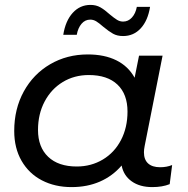

<svg xmlns="http://www.w3.org/2000/svg" viewBox="-20 -757 766 783"><path d="M682 -84 672 -6Q642 6 601 6Q550 6 517 -17.5Q484 -41 476 -82Q439 -39 387.5 -16.5Q336 6 272 6Q204 6 151 -21.5Q98 -49 68 -101Q38 -153 38 -223Q38 -313 77 -384Q116 -455 184.5 -495Q253 -535 338 -535Q406 -535 454.5 -511Q503 -487 529 -440L547 -530H643L570 -162Q567 -147 567 -136Q567 -106 584 -90.5Q601 -75 633 -75Q660 -75 682 -84ZM500 -302Q500 -373 459 -412Q418 -451 342 -451Q283 -451 236 -422.5Q189 -394 162 -343Q135 -292 135 -227Q135 -157 176.5 -117.5Q218 -78 293 -78Q352 -78 399.5 -106.5Q447 -135 473.5 -186Q500 -237 500 -302ZM401 -648Q384 -663 372.5 -670Q361 -677 348 -677Q327 -677 312.5 -660Q298 -643 293 -615H238Q247 -672 276.5 -704.5Q306 -737 349 -737Q372 -737 389.5 -727Q407 -717 428 -698Q446 -683 457.5 -676Q469 -669 482 -669Q503 -669 518 -685.5Q533 -702 538 -729H592Q583 -673 554 -641.5Q525 -610 482 -610Q458 -610 441 -619.5Q424 -629 401 -648Z"/></svg>

Font: Montserrat Alternates Medium
Style: Italic
Weight: 500
Italic angle: -11.3°
Designer: Julieta Ulanovsky
Foundry: Julieta Ulanovsky
Version: Version 7.200